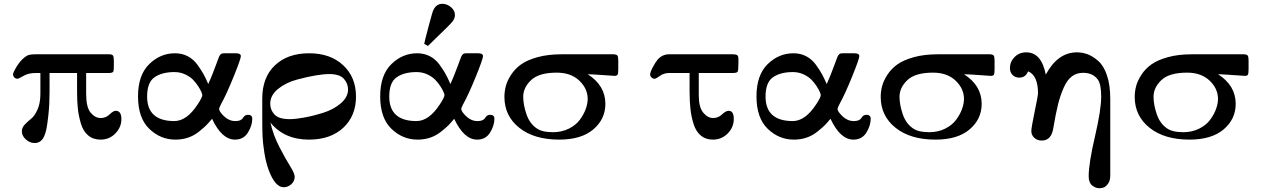

<svg xmlns="http://www.w3.org/2000/svg" viewBox="-20 -731 6648 1012"><path d="M48.8 -337.9Q48.8 -346.7 59.1 -365.2Q79.1 -401.4 99.1 -419.7Q119.1 -438 132.1 -441.4Q145 -444.8 164.1 -444.8H555.2Q571.3 -444.8 575.7 -438Q580.1 -431.2 580.1 -410.2V-382.8Q580.1 -358.9 576.7 -353Q573.2 -347.2 556.2 -346.2H434.1V-235.8Q434.1 -166 457.5 -137.5Q481 -108.9 511.2 -108.9Q538.1 -108.9 557.6 -127.9Q577.1 -147 589.8 -147Q619.6 -147 619.9 -104Q620.1 -61 588.6 -28.1Q557.1 4.9 509.8 4.9Q470.7 4.9 444.3 -17.6Q418 -40 406 -81.1Q394 -122.1 390.1 -160.6Q386.2 -199.2 386.2 -249V-346.2H241.2V-246.1Q241.2 -181.2 235.1 -125.5Q229 -69.8 224.1 -48.3Q219.2 -26.9 214.8 -18.1Q199.7 22.9 162.1 22.9Q137.2 22.9 116.2 3.9Q95.2 -15.1 95.2 -39.1Q95.2 -58.1 110.6 -74.5Q126 -90.8 144 -105Q162.1 -119.1 177.5 -153.1Q192.9 -187 192.9 -236.8V-346.2H168Q129.9 -346.2 104 -331.1Q78.1 -315.9 71.8 -315.9Q62 -315.9 55.4 -323Q48.8 -330.1 48.8 -337.9Z M707.5 -223.1Q707.5 -335 766.1 -392.6Q824.7 -450.2 902.3 -450.2Q939.5 -450.2 969.5 -434.6Q999.5 -418.9 1020.5 -389.9Q1041.5 -360.8 1053 -339.8Q1064.5 -318.8 1077.6 -288.1Q1090.8 -316.9 1101.1 -343.5Q1111.3 -370.1 1116.9 -385Q1122.6 -399.9 1127.4 -413.3Q1132.3 -426.8 1135 -432.9Q1137.7 -439 1142.1 -443.6Q1146.5 -448.2 1150.6 -449.2Q1154.8 -450.2 1162.6 -450.2H1223.6Q1249.5 -450.2 1249.5 -435.1Q1249.5 -420.9 1211.9 -327.9Q1174.3 -234.9 1143.6 -179.2Q1134.8 -161.1 1134.8 -157.2Q1134.8 -143.1 1161.1 -117.9Q1187.5 -92.8 1220.7 -92.8Q1250.5 -92.8 1260.5 -109.4Q1270.5 -126 1286.6 -126Q1309.6 -126 1309.6 -105Q1309.6 -68.8 1286.6 -32Q1263.7 4.9 1218.8 4.9Q1148.9 4.9 1097.7 -105Q1078.6 -82 1066.7 -70.1Q1054.7 -58.1 1028.6 -37.1Q1002.4 -16.1 971.4 -5.6Q940.4 4.9 904.8 4.9Q825.7 4.9 766.6 -52.2Q707.5 -109.4 707.5 -223.1ZM755.4 -222.2Q755.4 -93.3 898.4 -92.8Q965.3 -92.8 1023.4 -183.1Q1046.4 -218.3 1046.4 -230Q1046.4 -233.9 1041.5 -245.8Q1036.6 -257.8 1025.1 -275.9Q1013.7 -293.9 997.6 -310.5Q981.4 -327.1 955.6 -339.1Q929.7 -351.1 899.4 -351.1Q833.5 -351.1 794.4 -323.7Q755.4 -296.4 755.4 -222.2Z M1362.3 -109.9V-210.9Q1362.3 -323.7 1429.4 -387Q1496.6 -450.2 1609.4 -450.2Q1721.2 -450.2 1788.8 -387.2Q1856.4 -324.2 1856.4 -222.2Q1856.4 -120.1 1789.3 -57.6Q1722.2 4.9 1608.4 4.9Q1478.5 4.9 1405.3 -85Q1420.4 -18.1 1452.9 44.4Q1485.4 106.9 1509.3 145Q1533.2 183.1 1533.2 200.2Q1533.2 224.1 1515.4 240Q1497.6 255.9 1475.1 255.9Q1430.2 255.9 1396.5 166Q1381.3 125 1373.3 73.5Q1365.2 22 1363.8 -13.9Q1362.3 -49.8 1362.3 -109.9ZM1404.3 -184.1Q1404.3 -151.9 1426.8 -127.4Q1449.2 -103 1507.3 -103Q1537.1 -103 1584.2 -111.6Q1631.3 -120.1 1684.8 -137Q1738.3 -153.8 1776.4 -186.5Q1814.5 -219.2 1814.5 -259.8Q1814.5 -290.5 1792.5 -315.7Q1770.5 -340.8 1712.4 -340.8Q1690.4 -340.8 1647 -334Q1603.5 -327.1 1545.4 -311.5Q1487.3 -295.9 1445.8 -262.5Q1404.3 -229 1404.3 -184.1Z M1983.9 -223.1Q1983.9 -335 2042.5 -392.6Q2101.1 -450.2 2178.7 -450.2Q2215.8 -450.2 2245.8 -434.6Q2275.9 -418.9 2296.9 -389.9Q2317.9 -360.8 2329.3 -339.8Q2340.8 -318.8 2354 -288.1Q2367.2 -316.9 2377.4 -343.5Q2387.7 -370.1 2393.3 -385Q2398.9 -399.9 2403.8 -413.3Q2408.7 -426.8 2411.4 -432.9Q2414.1 -439 2418.5 -443.6Q2422.9 -448.2 2427 -449.2Q2431.2 -450.2 2439 -450.2H2500Q2525.9 -450.2 2525.9 -435.1Q2525.9 -420.9 2488.3 -327.9Q2450.7 -234.9 2419.9 -179.2Q2411.1 -161.1 2411.1 -157.2Q2411.1 -143.1 2437.5 -117.9Q2463.9 -92.8 2497.1 -92.8Q2526.9 -92.8 2536.9 -109.4Q2546.9 -126 2563 -126Q2585.9 -126 2585.9 -105Q2585.9 -68.8 2563 -32Q2540 4.9 2495.1 4.9Q2425.3 4.9 2374 -105Q2355 -82 2343 -70.1Q2331.1 -58.1 2304.9 -37.1Q2278.8 -16.1 2247.8 -5.6Q2216.8 4.9 2181.2 4.9Q2102.1 4.9 2043 -52.2Q1983.9 -109.4 1983.9 -223.1ZM2031.7 -222.2Q2031.7 -93.3 2174.8 -92.8Q2241.7 -92.8 2299.8 -183.1Q2322.8 -218.3 2322.8 -230Q2322.8 -233.9 2317.9 -245.8Q2313 -257.8 2301.5 -275.9Q2290 -293.9 2273.9 -310.5Q2257.8 -327.1 2231.9 -339.1Q2206.1 -351.1 2175.8 -351.1Q2109.9 -351.1 2070.8 -323.7Q2031.7 -296.4 2031.7 -222.2ZM2215.8 -500Q2219.7 -519 2239.3 -593Q2258.8 -667 2264.2 -678.2Q2280.3 -711.4 2312 -710.9Q2335.9 -710.9 2356.9 -693.4Q2377.9 -675.8 2377.9 -651.9Q2377.9 -633.8 2364.5 -616.9Q2351.1 -600.1 2288.1 -540Q2255.9 -509.3 2235.8 -488.8Z M2638.7 -220.2Q2638.7 -249 2646.2 -277.6Q2653.8 -306.2 2674.3 -337.6Q2694.8 -369.1 2727.3 -392.1Q2759.8 -415 2814.2 -429.9Q2868.7 -444.8 2938.5 -444.8H3215.8Q3231 -443.8 3234.9 -437Q3238.8 -430.2 3238.8 -411.1V-367.2Q3238.8 -344.2 3235.4 -337.6Q3231.9 -331.1 3218.8 -331.1Q3213.9 -331.1 3161.9 -335Q3109.9 -338.9 3077.6 -339.8Q3170.4 -280.8 3170.9 -184.1Q3170.9 -103 3107.4 -49.1Q3043.9 4.9 2927.7 4.9Q2794.9 4.9 2716.8 -57.6Q2638.7 -120.1 2638.7 -220.2ZM2737.8 -221.2Q2737.8 -179.2 2754.6 -129.6Q2771.5 -80.1 2807.6 -55.2Q2836.4 -34.2 2894.5 -34.2Q2940.4 -34.2 2977.5 -52.5Q3014.6 -70.8 3035.6 -98.9Q3056.6 -127 3067.1 -156Q3077.6 -185.1 3077.6 -209Q3077.6 -264.2 3033.2 -306.2Q2988.8 -348.1 2914.6 -348.1Q2820.3 -348.1 2779.1 -308.6Q2737.8 -269 2737.8 -221.2Z M3406.7 -337.9Q3406.7 -350.1 3420.9 -377Q3435.1 -403.8 3447.8 -418.9Q3472.7 -444.8 3505.9 -444.8H3844.7Q3859.9 -444.8 3866 -439.9Q3872.1 -435.1 3872.1 -418.9V-398.9Q3872.1 -359.9 3867.9 -353Q3863.8 -346.2 3840.8 -346.2H3663.1V-228Q3663.1 -166 3686.5 -137.5Q3710 -108.9 3738.8 -108.9Q3765.6 -108.9 3785.6 -127.9Q3805.7 -147 3820.8 -147Q3847.7 -147 3847.7 -104Q3847.7 -60.1 3815.7 -27.6Q3783.7 4.9 3737.8 4.9Q3699.7 4.9 3674.3 -16.1Q3648.9 -37.1 3636.5 -75.4Q3624 -113.8 3619.4 -154.8Q3614.7 -195.8 3614.7 -250V-346.2H3507.8Q3479 -346.2 3458.5 -331.1Q3438 -315.9 3429.7 -315.9Q3420.9 -315.9 3413.8 -323Q3406.7 -330.1 3406.7 -337.9Z M3967.3 -223.1Q3967.3 -335 4025.9 -392.6Q4084.5 -450.2 4162.1 -450.2Q4199.2 -450.2 4229.2 -434.6Q4259.3 -418.9 4280.3 -389.9Q4301.3 -360.8 4312.7 -339.8Q4324.2 -318.8 4337.4 -288.1Q4350.6 -316.9 4360.8 -343.5Q4371.1 -370.1 4376.7 -385Q4382.3 -399.9 4387.2 -413.3Q4392.1 -426.8 4394.8 -432.9Q4397.5 -439 4401.9 -443.6Q4406.2 -448.2 4410.4 -449.2Q4414.6 -450.2 4422.4 -450.2H4483.4Q4509.3 -450.2 4509.3 -435.1Q4509.3 -420.9 4471.7 -327.9Q4434.1 -234.9 4403.3 -179.2Q4394.5 -161.1 4394.5 -157.2Q4394.5 -143.1 4420.9 -117.9Q4447.3 -92.8 4480.5 -92.8Q4510.3 -92.8 4520.3 -109.4Q4530.3 -126 4546.4 -126Q4569.3 -126 4569.3 -105Q4569.3 -68.8 4546.4 -32Q4523.4 4.9 4478.5 4.9Q4408.7 4.9 4357.4 -105Q4338.4 -82 4326.4 -70.1Q4314.5 -58.1 4288.3 -37.1Q4262.2 -16.1 4231.2 -5.6Q4200.2 4.9 4164.6 4.9Q4085.4 4.9 4026.4 -52.2Q3967.3 -109.4 3967.3 -223.1ZM4015.1 -222.2Q4015.1 -93.3 4158.2 -92.8Q4225.1 -92.8 4283.2 -183.1Q4306.2 -218.3 4306.2 -230Q4306.2 -233.9 4301.3 -245.8Q4296.4 -257.8 4284.9 -275.9Q4273.4 -293.9 4257.3 -310.5Q4241.2 -327.1 4215.3 -339.1Q4189.5 -351.1 4159.2 -351.1Q4093.3 -351.1 4054.2 -323.7Q4015.1 -296.4 4015.1 -222.2Z M4622.1 -220.2Q4622.1 -249 4629.6 -277.6Q4637.2 -306.2 4657.7 -337.6Q4678.2 -369.1 4710.7 -392.1Q4743.2 -415 4797.6 -429.9Q4852.1 -444.8 4921.9 -444.8H5199.2Q5214.4 -443.8 5218.3 -437Q5222.2 -430.2 5222.2 -411.1V-367.2Q5222.2 -344.2 5218.8 -337.6Q5215.3 -331.1 5202.1 -331.1Q5197.3 -331.1 5145.3 -335Q5093.3 -338.9 5061 -339.8Q5153.8 -280.8 5154.3 -184.1Q5154.3 -103 5090.8 -49.1Q5027.3 4.9 4911.1 4.9Q4778.3 4.9 4700.2 -57.6Q4622.1 -120.1 4622.1 -220.2ZM4721.2 -221.2Q4721.2 -179.2 4738 -129.6Q4754.9 -80.1 4791 -55.2Q4819.8 -34.2 4877.9 -34.2Q4923.8 -34.2 4960.9 -52.5Q4998 -70.8 5019 -98.9Q5040 -127 5050.5 -156Q5061 -185.1 5061 -209Q5061 -264.2 5016.6 -306.2Q4972.2 -348.1 4897.9 -348.1Q4803.7 -348.1 4762.5 -308.6Q4721.2 -269 4721.2 -221.2Z M5303.2 -372.1Q5303.2 -405.3 5327.6 -430.2Q5352.1 -455.1 5389.2 -455.1Q5469.2 -455.1 5492.2 -337.9Q5555.2 -455.1 5656.2 -455.1Q5686 -455.1 5713.6 -444.6Q5741.2 -434.1 5769.5 -408.9Q5797.9 -383.8 5814.9 -333Q5832 -282.2 5832 -210V194.8Q5832 220.7 5820.6 236.8Q5809.1 252.9 5797.6 257.1Q5786.1 261.2 5774.9 261.2Q5754.9 261.2 5736.6 246.6Q5718.3 231.9 5718.3 198.2Q5718.3 130.4 5751.2 -10.7Q5784.2 -151.9 5784.2 -222.2Q5784.2 -287.1 5766.1 -312Q5740.2 -347.2 5689 -347.2Q5654.8 -347.2 5629.9 -328.6Q5605 -310.1 5586.9 -269.5Q5568.8 -229 5556.9 -181.4Q5544.9 -133.8 5532.2 -58.1Q5522.5 9.8 5471.2 9.8Q5447.3 9.8 5431.6 -4.6Q5416 -19 5416 -40Q5416 -58.1 5433.6 -143.1Q5451.2 -228 5451.2 -237.8Q5451.2 -334 5398.9 -355Q5385.7 -321.8 5352.1 -321.8Q5331.1 -321.8 5317.1 -335.9Q5303.2 -350.1 5303.2 -372.1Z M5960.9 -220.2Q5960.9 -249 5968.5 -277.6Q5976.1 -306.2 5996.6 -337.6Q6017.1 -369.1 6049.6 -392.1Q6082 -415 6136.5 -429.9Q6190.9 -444.8 6260.7 -444.8H6538.1Q6553.2 -443.8 6557.1 -437Q6561 -430.2 6561 -411.1V-367.2Q6561 -344.2 6557.6 -337.6Q6554.2 -331.1 6541 -331.1Q6536.1 -331.1 6484.1 -335Q6432.1 -338.9 6399.9 -339.8Q6492.7 -280.8 6493.2 -184.1Q6493.2 -103 6429.7 -49.1Q6366.2 4.9 6250 4.9Q6117.2 4.9 6039.1 -57.6Q5960.9 -120.1 5960.9 -220.2ZM6060.1 -221.2Q6060.1 -179.2 6076.9 -129.6Q6093.8 -80.1 6129.9 -55.2Q6158.7 -34.2 6216.8 -34.2Q6262.7 -34.2 6299.8 -52.5Q6336.9 -70.8 6357.9 -98.9Q6378.9 -127 6389.4 -156Q6399.9 -185.1 6399.9 -209Q6399.9 -264.2 6355.5 -306.2Q6311 -348.1 6236.8 -348.1Q6142.6 -348.1 6101.3 -308.6Q6060.1 -269 6060.1 -221.2Z"/></svg>

Font: CMU Serif
Style: Bold
Weight: 700
Version: Version 0.7.0